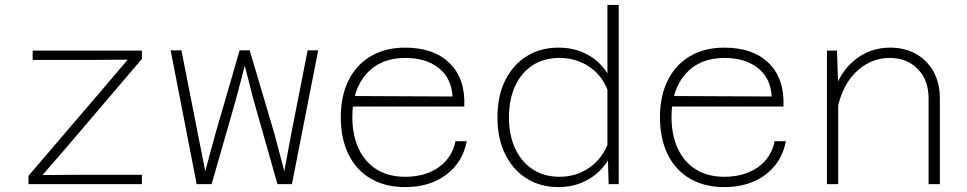

<svg xmlns="http://www.w3.org/2000/svg" viewBox="-20 -750 3940 782"><path d="M96 0V-34L411 -402L500 -507L363 -506H113V-544H558V-510L245 -143L153 -37L291 -38H558V0Z M781 0 675 -545H719L786 -204L816 -53L857 -204L956 -545H997L1098 -204L1138 -53L1166 -204L1233 -545H1276L1169 0H1110L1013 -342L977 -482L940 -342L842 0Z M1630 12Q1549 12 1490 -22.5Q1431 -57 1399.5 -121Q1368 -185 1368 -273Q1368 -359 1399.5 -422.5Q1431 -486 1490 -521Q1549 -556 1630 -556Q1747 -556 1811.5 -492.5Q1876 -429 1871 -316H1405V-359L1823 -357Q1819 -431 1767.5 -472.5Q1716 -514 1630 -514Q1530 -514 1472.5 -449.5Q1415 -385 1415 -274Q1415 -199 1441 -144Q1467 -89 1515 -59.5Q1563 -30 1630 -30Q1712 -30 1767 -69Q1822 -108 1835 -175H1881Q1864 -88 1797 -38Q1730 12 1630 12Z M2255 -556Q2320 -556 2372 -528Q2424 -500 2454 -451V-730H2500V0H2459L2456 -97Q2427 -48 2374 -18Q2321 12 2255 12Q2181 12 2125 -23Q2069 -58 2037.5 -122Q2006 -186 2006 -272Q2006 -359 2037.5 -422.5Q2069 -486 2125 -521Q2181 -556 2255 -556ZM2259 -30Q2324 -30 2376.5 -64.5Q2429 -99 2454 -160V-385Q2429 -447 2376.5 -480.5Q2324 -514 2259 -514Q2196 -514 2150 -484.5Q2104 -455 2078.5 -400.5Q2053 -346 2053 -272Q2053 -199 2078.5 -144.5Q2104 -90 2150 -60Q2196 -30 2259 -30Z M2930 12Q2849 12 2790 -22.5Q2731 -57 2699.5 -121Q2668 -185 2668 -273Q2668 -359 2699.5 -422.5Q2731 -486 2790 -521Q2849 -556 2930 -556Q3047 -556 3111.5 -492.5Q3176 -429 3171 -316H2705V-359L3123 -357Q3119 -431 3067.5 -472.5Q3016 -514 2930 -514Q2830 -514 2772.5 -449.5Q2715 -385 2715 -274Q2715 -199 2741 -144Q2767 -89 2815 -59.5Q2863 -30 2930 -30Q3012 -30 3067 -69Q3122 -108 3135 -175H3181Q3164 -88 3097 -38Q3030 12 2930 12Z M3762 0V-350Q3762 -424 3718 -469Q3674 -514 3603 -514Q3523 -514 3462 -452.5Q3401 -391 3384 -270L3373 -364Q3398 -454 3460.5 -505Q3523 -556 3605 -556Q3666 -556 3711.5 -530Q3757 -504 3782.5 -457.5Q3808 -411 3808 -349V0ZM3348 0V-544H3389L3394 -395V0Z"/></svg>

Font: Azeret Mono Thin
Style: Regular
Weight: 100
Designer: Martin Vácha
Foundry: Displaay
Version: Version 1.002